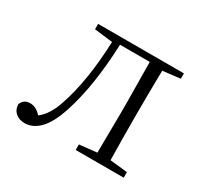

<svg xmlns="http://www.w3.org/2000/svg" viewBox="-116 -654 845 810"><g transform="rotate(30 307.0 -249.0)"><path d="M415 0H331V-27L416 -36L418 -226V-283L416 -478H271Q263 -271 217 -132Q193 -58 160 -24Q127 10 87 10Q60 10 42.5 -5.5Q25 -21 25 -47Q36 -75 67 -75Q96 -75 121 -47Q160 -76 183 -143Q229 -276 236 -471L147 -482V-508H565V-482L480 -472Q478 -363 478 -283V-226Q478 -145 480 -36L565 -27V0Z"/></g></svg>

Font: Minh Nguyen ExtraLight
Style: Regular
Weight: 250
Designer: Ryoko NISHIZUKA 西塚涼子 (kana & ideographs); Frank Grießhammer (Latin, Greek & Cyrillic); Wenlong ZHANG 张文龙 (bopomofo); San
Foundry: Adobe
Version: Version 1.100;July 7, 2023;FontCreator 14.0.0.2814 64-bit